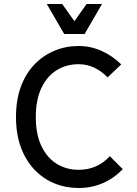

<svg xmlns="http://www.w3.org/2000/svg" viewBox="-20 -930 684 960"><path d="M60 -345Q60 -431 84.5 -497Q109 -563 152.5 -608Q196 -653 252.5 -676.5Q309 -700 373 -700Q433 -700 487 -676Q541 -652 586 -608L518 -543Q487 -575 450.5 -592Q414 -609 373 -609Q312 -609 263.5 -579Q215 -549 187 -490Q159 -431 159 -345Q159 -259 187 -200Q215 -141 263.5 -111Q312 -81 373 -81Q420 -81 459 -98Q498 -115 529 -149L594 -84Q549 -38 493.5 -14Q438 10 373 10Q309 10 252.5 -13Q196 -36 152.5 -81.5Q109 -127 84.5 -193Q60 -259 60 -345ZM490 -910 403 -760H301L214 -910H291L352 -824L413 -910Z"/></svg>

Font: Radio Canada
Style: Regular
Weight: 400
Designer: Charles Daoud, Etienne Aubert Bonn, Alexandre Saumier Demers, Jacques Le Bailly
Foundry: Radio-Canada
Version: Version 2.104;gftools[0.9.28.dev5+ged2979d]